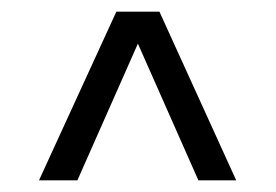

<svg xmlns="http://www.w3.org/2000/svg" viewBox="-20 -769 474 330"><path d="M321 -459 217 -694 113 -459H47L180 -749H254L386 -459Z"/></svg>

Font: Assailand
Style: Regular
Weight: 400
Designer: Hector Gatti with collaboration of the Omnibus-Type team
Foundry: Omnibus-Type
Version: Version 0.072;October 19, 2019;FontCreator 12.0.0.2547 64-bi